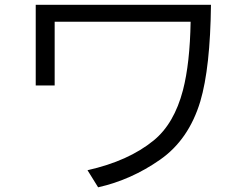

<svg xmlns="http://www.w3.org/2000/svg" viewBox="-20 -756 1039 811"><path d="M130.9 -735.8H871.1Q868.2 -470.2 826.2 -328.1Q777.3 -166 656.2 -81.5Q534.2 3.9 394.5 35.2L349.6 -37.1Q522.5 -75.7 628.9 -162.6Q715.8 -233.4 752.9 -375.5Q782.2 -488.8 785.2 -664.1H210.9V-395H130.9Z"/></svg>

Font: UDEV Gothic 35
Style: Regular
Weight: 400
Version: v2.1.0; ttfautohint (v1.8.4.7-5d5b-dirty) -l 6 -r 45 -G 200 